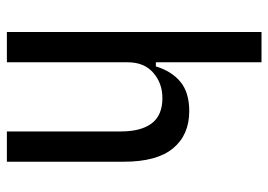

<svg xmlns="http://www.w3.org/2000/svg" viewBox="-131 -649 780 558"><g transform="rotate(90 259.0 -370.0)"><path d="M73 -740H161V-433H173Q187 -479 218 -504.5Q249 -530 303 -530Q372 -530 411 -483Q450 -436 450 -340V0H362V-331Q362 -390 338.5 -421Q315 -452 265 -452Q222 -452 191.5 -425.5Q161 -399 161 -351V0H73Z"/></g></svg>

Font: IBM Plex Sans Condensed Text
Style: Regular
Weight: 450
Width: 3
Designer: Mike Abbink, Paul van der Laan, Pieter van Rosmalen
Foundry: Bold Monday
Version: Version 1.1